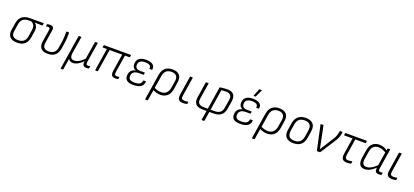

<svg xmlns="http://www.w3.org/2000/svg" viewBox="52 -1991 7476 3471"><g transform="rotate(20 3790.5 -255.0)"><path d="M235 12Q138 12 94.5 -37Q51 -86 64 -172L85 -304Q99 -394 153 -439Q207 -484 305 -484H565Q573 -484 571 -476L565 -443Q564 -436 558 -436L415 -439V-438Q432 -425 446 -405.5Q460 -386 465.5 -357Q471 -328 465 -286L446 -166Q433 -82 382.5 -35Q332 12 235 12ZM239 -37Q304 -37 343 -68.5Q382 -100 392 -164L412 -292Q420 -338 411 -367Q402 -396 383.5 -413.5Q365 -431 343 -439H300Q235 -439 193 -408Q151 -377 139 -305L117 -168Q107 -101 139.5 -69Q172 -37 239 -37Z M824 12Q732 12 692 -34.5Q652 -81 666 -170L700 -384Q707 -425 700 -436.5Q693 -448 671 -448Q663 -448 653 -447.5Q643 -447 633 -445Q626 -444 627 -452L632 -484Q632 -488 634 -489Q636 -490 639 -491Q650 -493 664 -494.5Q678 -496 691 -496Q729 -496 747.5 -476.5Q766 -457 757 -404L719 -163Q709 -99 737 -67Q765 -35 827 -35Q889 -35 927.5 -66.5Q966 -98 977 -166L990 -244Q1001 -314 1004 -373.5Q1007 -433 1006 -477Q1006 -484 1013 -484H1052Q1059 -484 1059 -477Q1061 -436 1058 -379.5Q1055 -323 1045 -258L1031 -172Q1017 -79 966.5 -33.5Q916 12 824 12Z M1143 185Q1136 185 1138 177L1241 -476Q1243 -484 1250 -484H1288Q1296 -484 1295 -476L1244 -160Q1234 -96 1252.5 -66.5Q1271 -37 1317 -37Q1349 -37 1381 -51Q1413 -65 1444 -88.5Q1475 -112 1503 -139L1557 -476Q1558 -484 1565 -484H1603Q1611 -484 1610 -476L1551 -104Q1545 -65 1551.5 -50.5Q1558 -36 1583 -36Q1591 -36 1601 -37Q1611 -38 1621 -40Q1628 -42 1626 -34L1620 0Q1619 3 1617.5 5Q1616 7 1612 8Q1604 9 1593 10.5Q1582 12 1570 12Q1527 12 1509 -11Q1491 -34 1499 -88H1497Q1450 -41 1402 -14.5Q1354 12 1307 12Q1276 12 1253.5 -0.5Q1231 -13 1222 -37L1188 177Q1186 185 1180 185Z M2130 12Q2094 12 2073 0Q2052 -12 2045.5 -39.5Q2039 -67 2046 -113L2097 -436H1855L1787 -8Q1786 0 1779 0H1740Q1733 0 1735 -8L1802 -436H1726Q1718 -436 1720 -444L1725 -476Q1726 -484 1734 -484H2244Q2251 -484 2250 -476L2245 -443Q2243 -436 2237 -436H2150L2098 -106Q2092 -67 2101.5 -50.5Q2111 -34 2136 -34Q2147 -34 2159 -35Q2171 -36 2182 -38Q2189 -40 2188 -32L2183 0Q2182 6 2175 7Q2166 8 2154.5 10Q2143 12 2130 12Z M2471 12Q2383 12 2343.5 -21.5Q2304 -55 2310 -121Q2312 -173 2343 -206.5Q2374 -240 2425 -249V-251Q2390 -263 2373 -293Q2356 -323 2360 -367Q2365 -432 2412 -464Q2459 -496 2543 -496Q2595 -496 2633.5 -481.5Q2672 -467 2690 -438.5Q2708 -410 2701 -368Q2701 -361 2695 -361H2653Q2646 -361 2647 -368Q2654 -409 2623.5 -428.5Q2593 -448 2537 -448Q2478 -448 2444 -425.5Q2410 -403 2409 -355Q2406 -314 2431 -292Q2456 -270 2507 -270H2588Q2595 -270 2594 -263L2589 -232Q2588 -225 2582 -225H2495Q2434 -225 2400 -199.5Q2366 -174 2363 -125Q2361 -79 2387.5 -57.5Q2414 -36 2479 -36Q2543 -36 2575 -55.5Q2607 -75 2614 -120Q2614 -128 2621 -128H2662Q2669 -128 2668 -121Q2662 -55 2615 -21.5Q2568 12 2471 12Z M2769 185Q2761 185 2763 177L2841 -317Q2855 -404 2906 -450Q2957 -496 3048 -496Q3140 -496 3182.5 -446.5Q3225 -397 3210 -306L3190 -174Q3176 -83 3124.5 -35.5Q3073 12 2989 12Q2952 12 2911 0Q2870 -12 2839 -31L2845 -78Q2877 -59 2914.5 -48Q2952 -37 2988 -37Q3050 -37 3088.5 -73.5Q3127 -110 3138 -180L3158 -305Q3170 -378 3139 -413Q3108 -448 3044 -448Q2982 -448 2944 -416Q2906 -384 2894 -313L2816 177Q2814 185 2807 185Z M3431 12Q3368 12 3343 -18.5Q3318 -49 3329 -118L3385 -476Q3387 -484 3394 -484H3433Q3440 -484 3439 -476L3382 -116Q3375 -72 3390 -54Q3405 -36 3440 -36Q3457 -36 3473 -37.5Q3489 -39 3506 -43Q3514 -45 3513 -36L3508 -4Q3507 3 3500 4Q3485 7 3466.5 9.5Q3448 12 3431 12Z M3856 185Q3849 185 3850 178L3878 0H3807Q3706 0 3667 -46.5Q3628 -93 3643 -185L3689 -477Q3690 -484 3697 -484H3736Q3744 -484 3743 -477L3695 -175Q3684 -107 3713 -76.5Q3742 -46 3815 -46H3886L3954 -477Q3956 -483 3962 -484Q3996 -489 4030.5 -492.5Q4065 -496 4099 -496Q4157 -496 4193 -475.5Q4229 -455 4242.5 -415.5Q4256 -376 4247 -317L4224 -175Q4210 -85 4158 -42.5Q4106 0 4007 0H3932L3903 178Q3902 185 3896 185ZM3939 -46H4011Q4084 -46 4122 -76.5Q4160 -107 4170 -173L4194 -325Q4204 -388 4177.5 -418.5Q4151 -449 4092 -449Q4067 -449 4044 -447.5Q4021 -446 4002 -444Z M4526 12Q4438 12 4398.5 -21.5Q4359 -55 4365 -121Q4367 -173 4398 -206.5Q4429 -240 4480 -249V-251Q4445 -263 4428 -293Q4411 -323 4415 -367Q4420 -432 4467 -464Q4514 -496 4598 -496Q4650 -496 4688.5 -481.5Q4727 -467 4745 -438.5Q4763 -410 4756 -368Q4756 -361 4750 -361H4708Q4701 -361 4702 -368Q4709 -409 4678.5 -428.5Q4648 -448 4592 -448Q4533 -448 4499 -425.5Q4465 -403 4464 -355Q4461 -314 4486 -292Q4511 -270 4562 -270H4643Q4650 -270 4649 -263L4644 -232Q4643 -225 4637 -225H4550Q4489 -225 4455 -199.5Q4421 -174 4418 -125Q4416 -79 4442.5 -57.5Q4469 -36 4534 -36Q4598 -36 4630 -55.5Q4662 -75 4669 -120Q4669 -128 4676 -128H4717Q4724 -128 4723 -121Q4717 -55 4670 -21.5Q4623 12 4526 12ZM4589 -546Q4585 -546 4584 -548.5Q4583 -551 4585 -556L4637 -688Q4639 -693 4641.5 -694Q4644 -695 4648 -695H4684Q4689 -695 4690 -692Q4691 -689 4689 -686L4627 -553Q4623 -546 4615 -546Z M4824 185Q4816 185 4818 177L4896 -317Q4910 -404 4961 -450Q5012 -496 5103 -496Q5195 -496 5237.5 -446.5Q5280 -397 5265 -306L5245 -174Q5231 -83 5179.5 -35.5Q5128 12 5044 12Q5007 12 4966 0Q4925 -12 4894 -31L4900 -78Q4932 -59 4969.5 -48Q5007 -37 5043 -37Q5105 -37 5143.5 -73.5Q5182 -110 5193 -180L5213 -305Q5225 -378 5194 -413Q5163 -448 5099 -448Q5037 -448 4999 -416Q4961 -384 4949 -313L4871 177Q4869 185 4862 185Z M5547 12Q5452 12 5407.5 -38.5Q5363 -89 5378 -182L5399 -316Q5414 -406 5467 -451Q5520 -496 5613 -496Q5705 -496 5751 -446.5Q5797 -397 5783 -304L5762 -171Q5748 -78 5694.5 -33Q5641 12 5547 12ZM5553 -37Q5621 -37 5660 -71.5Q5699 -106 5710 -175L5729 -298Q5740 -373 5708.5 -410Q5677 -447 5607 -447Q5538 -447 5500 -413Q5462 -379 5451 -309L5431 -185Q5420 -113 5450 -75Q5480 -37 5553 -37Z M6006 0Q6001 0 5999 -7L5898 -476Q5896 -484 5905 -484H5946Q5953 -484 5954 -478L6018 -163Q6023 -135 6029 -107Q6035 -79 6040 -51H6041Q6059 -80 6077 -109Q6095 -138 6113 -166L6195 -295Q6213 -323 6225.5 -345.5Q6238 -368 6246 -390Q6254 -412 6259 -439L6265 -476Q6266 -484 6272 -484H6313Q6321 -484 6319 -476L6314 -440Q6307 -399 6289.5 -360.5Q6272 -322 6238 -271L6067 -5Q6064 0 6059 0Z M6581 12Q6540 12 6515 -3Q6490 -18 6481.5 -48Q6473 -78 6480 -123L6529 -436H6371Q6364 -436 6365 -444L6370 -476Q6372 -484 6378 -484H6782Q6790 -484 6788 -476L6783 -444Q6781 -436 6775 -436H6582L6532 -120Q6525 -75 6540 -55.5Q6555 -36 6587 -36Q6607 -36 6625 -38.5Q6643 -41 6661 -45Q6668 -47 6667 -38L6663 -6Q6662 0 6655 2Q6641 6 6621.5 9Q6602 12 6581 12Z M6922 12Q6853 12 6825 -34.5Q6797 -81 6810 -166L6835 -323Q6849 -412 6900 -454Q6951 -496 7027 -496Q7075 -496 7114.5 -480Q7154 -464 7185 -440L7181 -392Q7143 -418 7106.5 -432.5Q7070 -447 7031 -447Q6970 -447 6933 -414Q6896 -381 6885 -310L6862 -164Q6852 -100 6871.5 -68.5Q6891 -37 6941 -37Q6969 -37 6998.5 -48Q7028 -59 7063 -84Q7098 -109 7142 -150L7133 -98Q7092 -61 7056.5 -36Q7021 -11 6988.5 0.5Q6956 12 6922 12ZM7196 12Q7153 12 7134.5 -10.5Q7116 -33 7124 -85L7128 -107V-128L7172 -406L7178 -428L7186 -476Q7187 -484 7194 -484H7230Q7238 -484 7236 -476L7177 -104Q7171 -63 7178 -49.5Q7185 -36 7207 -36Q7219 -36 7228.5 -37Q7238 -38 7247 -40Q7254 -42 7253 -33L7247 -1Q7246 6 7238 7Q7230 9 7220.5 10.5Q7211 12 7196 12Z M7451 12Q7388 12 7363 -18.5Q7338 -49 7349 -118L7405 -476Q7407 -484 7414 -484H7453Q7460 -484 7459 -476L7402 -116Q7395 -72 7410 -54Q7425 -36 7460 -36Q7477 -36 7493 -37.5Q7509 -39 7526 -43Q7534 -45 7533 -36L7528 -4Q7527 3 7520 4Q7505 7 7486.5 9.5Q7468 12 7451 12Z"/></g></svg>

Font: Sofia Sans Light
Style: Italic
Weight: 300
Italic angle: -9°
Version: Version 4.100-B